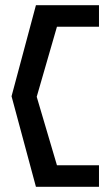

<svg xmlns="http://www.w3.org/2000/svg" viewBox="-20 -645 426 740"><path d="M361.5 75V-8H199.5L121.5 -272L199.5 -542H361.5V-625H118.5L24.5 -274L118.5 75Z"/></svg>

Font: Charger
Style: Bd
Weight: 400
Designer: Jasper
Foundry: Cannot Into Space Fonts
Version: Version 0.98